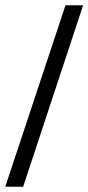

<svg xmlns="http://www.w3.org/2000/svg" viewBox="-29 -696 336 730"><path d="M287 -676H220L-9 14H59Z"/></svg>

Font: XITS
Style: Regular
Weight: 400
Designer: MicroPress Inc., with final additions and corrections provided by Coen Hoffman, Elsevier (retired)
Version: Version 1.302